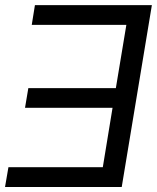

<svg xmlns="http://www.w3.org/2000/svg" viewBox="-23 -748 627 768"><path d="M584.5 -727.5 463.9 0H-2.9L10.7 -79.1H388.2L427.2 -316.9H77.1L90.3 -395.5H440.4L482.4 -648.4H104L116.7 -727.5Z"/></svg>

Font: Inter 28pt
Style: Italic
Weight: 400
Italic angle: -9.3988°
Designer: Rasmus Andersson
Foundry: rsms
Version: Version 4.001;git-66647c0bb